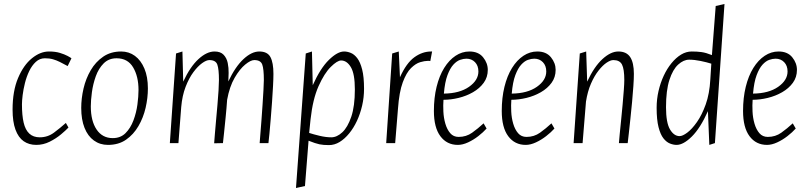

<svg xmlns="http://www.w3.org/2000/svg" viewBox="-20 -717 4039 962"><path d="M162 9Q125 9 98.5 -9.5Q72 -28 57.5 -67.5Q43 -107 43 -168Q43 -261 70.5 -326Q98 -391 140 -425Q182 -459 225 -459Q257 -459 280 -452Q303 -445 318 -437Q333 -429 338 -425L319 -386Q297 -398 280 -406.5Q263 -415 245.5 -420Q228 -425 205 -425Q179 -425 159.5 -407Q140 -389 126.5 -361Q113 -333 105 -301Q97 -269 93.5 -240.5Q90 -212 90 -194Q90 -139 98.5 -102.5Q107 -66 127 -47.5Q147 -29 179 -29Q219 -29 250.5 -52.5Q282 -76 310 -101L323 -78Q311 -65 286 -44Q261 -23 229 -7Q197 9 162 9Z M521 9Q481 9 450.5 -13Q420 -35 403.5 -76.5Q387 -118 387 -176Q387 -224 398.5 -273.5Q410 -323 434.5 -365Q459 -407 497 -433Q535 -459 587 -459Q626 -459 656 -437Q686 -415 703.5 -373.5Q721 -332 721 -274Q721 -226 709.5 -176.5Q698 -127 673.5 -85Q649 -43 611.5 -17Q574 9 521 9ZM545 -25Q584 -25 609 -50Q634 -75 648.5 -113.5Q663 -152 668.5 -193Q674 -234 674 -266Q674 -334 647 -379.5Q620 -425 564 -425Q525 -425 499.5 -399.5Q474 -374 460 -335Q446 -296 440.5 -255Q435 -214 435 -184Q435 -111 464 -68Q493 -25 545 -25Z M831 0 862 -449 894 -459 898 -308Q933 -383 974.5 -421Q1016 -459 1055 -459Q1085 -459 1100.5 -442.5Q1116 -426 1121 -401.5Q1126 -377 1125.5 -351.5Q1125 -326 1124 -309Q1159 -383 1200 -421Q1241 -459 1279 -459Q1320 -459 1335 -431Q1350 -403 1350 -347Q1350 -323 1348 -286Q1346 -249 1343 -206Q1340 -163 1336.5 -121.5Q1333 -80 1330 -47.5Q1327 -15 1325 0H1281Q1282 -14 1284.5 -45Q1287 -76 1290 -114.5Q1293 -153 1295.5 -192.5Q1298 -232 1300 -265Q1302 -298 1302 -316Q1302 -371 1294 -393.5Q1286 -416 1254 -416Q1236 -416 1208.5 -393.5Q1181 -371 1155.5 -327Q1130 -283 1118 -217Q1115 -173 1110.5 -129Q1106 -85 1102.5 -50.5Q1099 -16 1097 0L1053 1Q1054 -13 1056.5 -44Q1059 -75 1062.5 -113.5Q1066 -152 1069.5 -191.5Q1073 -231 1075 -264Q1077 -297 1077 -316Q1077 -370 1069 -393Q1061 -416 1029 -416Q1014 -416 992.5 -400.5Q971 -385 949 -355.5Q927 -326 910 -282Q893 -238 888 -181L874 0Z M1463 225 1512 -449 1543 -459 1547 -290Q1585 -375 1628 -417Q1671 -459 1704 -459Q1720 -459 1737.5 -452Q1755 -445 1770 -425.5Q1785 -406 1794.5 -369Q1804 -332 1804 -272Q1804 -229 1794.5 -188Q1785 -147 1768.5 -111.5Q1752 -76 1729.5 -48.5Q1707 -21 1681.5 -5.5Q1656 10 1628 10Q1600 10 1580.5 6Q1561 2 1526 -12L1508 215ZM1640 -29Q1668 -29 1695 -54Q1722 -79 1740 -132Q1758 -185 1758 -269Q1758 -347 1738 -380.5Q1718 -414 1689 -414Q1670 -414 1637.5 -382Q1605 -350 1576 -285Q1547 -220 1536 -119L1529 -51Q1550 -44 1581.5 -36.5Q1613 -29 1640 -29Z M1915 0 1945 -449 1978 -459 1984 -330Q2016 -401 2056 -430Q2096 -459 2140 -459Q2142 -459 2143 -459Q2144 -459 2145 -459L2136 -411Q2133 -412 2130 -412Q2127 -412 2123 -412Q2108 -412 2085.5 -405.5Q2063 -399 2039.5 -376Q2016 -353 1998 -304.5Q1980 -256 1974 -172L1960 0Z M2274 9Q2219 9 2186.5 -34.5Q2154 -78 2154 -161Q2154 -227 2167.5 -282Q2181 -337 2205.5 -376.5Q2230 -416 2262.5 -437.5Q2295 -459 2332 -459Q2377 -459 2400.5 -430Q2424 -401 2424 -367Q2424 -330 2403.5 -302Q2383 -274 2350 -255Q2317 -236 2278 -226.5Q2239 -217 2202 -217Q2200 -190 2201.5 -158Q2203 -126 2211.5 -97Q2220 -68 2236 -49.5Q2252 -31 2278 -31Q2316 -31 2345.5 -52Q2375 -73 2403 -99L2418 -73Q2401 -54 2376.5 -35Q2352 -16 2325 -3.5Q2298 9 2274 9ZM2204 -248Q2283 -249 2330 -282Q2377 -315 2377 -359Q2377 -388 2360 -405.5Q2343 -423 2317 -423Q2302 -423 2285 -417Q2268 -411 2251.5 -393Q2235 -375 2222 -340.5Q2209 -306 2204 -248Z M2614 9Q2559 9 2526.5 -34.5Q2494 -78 2494 -161Q2494 -227 2507.5 -282Q2521 -337 2545.5 -376.5Q2570 -416 2602.5 -437.5Q2635 -459 2672 -459Q2717 -459 2740.5 -430Q2764 -401 2764 -367Q2764 -330 2743.5 -302Q2723 -274 2690 -255Q2657 -236 2618 -226.5Q2579 -217 2542 -217Q2540 -190 2541.5 -158Q2543 -126 2551.5 -97Q2560 -68 2576 -49.5Q2592 -31 2618 -31Q2656 -31 2685.5 -52Q2715 -73 2743 -99L2758 -73Q2741 -54 2716.5 -35Q2692 -16 2665 -3.5Q2638 9 2614 9ZM2544 -248Q2623 -249 2670 -282Q2717 -315 2717 -359Q2717 -388 2700 -405.5Q2683 -423 2657 -423Q2642 -423 2625 -417Q2608 -411 2591.5 -393Q2575 -375 2562 -340.5Q2549 -306 2544 -248Z M2854 0 2885 -449 2917 -459 2922 -308Q2957 -383 2998.5 -421Q3040 -459 3078 -459Q3119 -459 3137.5 -431Q3156 -403 3156 -347Q3156 -323 3153.5 -286Q3151 -249 3147 -206Q3143 -163 3138.5 -121.5Q3134 -80 3130.5 -47.5Q3127 -15 3125 0H3081Q3082 -14 3085 -45Q3088 -76 3092 -114.5Q3096 -153 3099.5 -192.5Q3103 -232 3105.5 -265Q3108 -298 3108 -316Q3108 -371 3096.5 -393.5Q3085 -416 3053 -416Q3039 -416 3019.5 -403Q3000 -390 2979 -363.5Q2958 -337 2941 -298Q2924 -259 2916 -208L2899 0Z M3370 9Q3354 9 3336.5 2Q3319 -5 3304 -24Q3289 -43 3279.5 -80Q3270 -117 3270 -177Q3270 -220 3279.5 -261Q3289 -302 3305.5 -337.5Q3322 -373 3344.5 -400.5Q3367 -428 3392.5 -443.5Q3418 -459 3446 -459Q3473 -459 3495 -456Q3517 -453 3547 -441L3566 -687L3610 -697L3562 0L3534 9L3527 -160Q3489 -75 3446.5 -33Q3404 9 3370 9ZM3385 -35Q3400 -35 3423.5 -52.5Q3447 -70 3472 -105.5Q3497 -141 3516 -194Q3535 -247 3539 -319L3544 -398Q3522 -405 3490.5 -411.5Q3459 -418 3433 -418Q3405 -418 3378 -393.5Q3351 -369 3334 -316.5Q3317 -264 3317 -180Q3317 -102 3337 -68.5Q3357 -35 3385 -35Z M3823 9Q3768 9 3735.5 -34.5Q3703 -78 3703 -161Q3703 -227 3716.5 -282Q3730 -337 3754.5 -376.5Q3779 -416 3811.5 -437.5Q3844 -459 3881 -459Q3926 -459 3949.5 -430Q3973 -401 3973 -367Q3973 -330 3952.5 -302Q3932 -274 3899 -255Q3866 -236 3827 -226.5Q3788 -217 3751 -217Q3749 -190 3750.5 -158Q3752 -126 3760.5 -97Q3769 -68 3785 -49.5Q3801 -31 3827 -31Q3865 -31 3894.5 -52Q3924 -73 3952 -99L3967 -73Q3950 -54 3925.5 -35Q3901 -16 3874 -3.5Q3847 9 3823 9ZM3753 -248Q3832 -249 3879 -282Q3926 -315 3926 -359Q3926 -388 3909 -405.5Q3892 -423 3866 -423Q3851 -423 3834 -417Q3817 -411 3800.5 -393Q3784 -375 3771 -340.5Q3758 -306 3753 -248Z"/></svg>

Font: Ancizar Sans Thin
Style: Italic
Weight: 100
Italic angle: -4°
Designer: Cesar Puertas, Viviana Monsalve, Julian Moncada, Julian Prieto, Jose Castro, Mariel Hernandez, Felipe Aragon, Sara Alarc
Version: Version 8.100